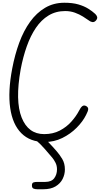

<svg xmlns="http://www.w3.org/2000/svg" viewBox="-20 -1024 728 1398"><path d="M306 10Q199.5 10 135.5 -54Q71.5 -118 54.2 -238Q37 -358 69 -525Q88 -625.5 120 -712.8Q152 -800 199 -865.2Q246 -930.5 308.2 -967.2Q370.5 -1004 449 -1004Q508.5 -1004 550.5 -991.8Q592.5 -979.5 622.2 -961Q652 -942.5 673 -923Q683 -914 687 -901.8Q691 -889.5 679 -875Q666 -860.5 651.2 -863.5Q636.5 -866.5 625.5 -876Q609.5 -887.5 584 -903.5Q558.5 -919.5 525.8 -931.5Q493 -943.5 454.5 -943.5Q386.5 -943.5 333.5 -911.2Q280.5 -879 241.2 -821Q202 -763 174.8 -686Q147.5 -609 130.5 -519Q89.5 -289 137.5 -168.2Q185.5 -47.5 301.5 -47.5Q366 -47.5 415.2 -73.2Q464.5 -99 499.2 -138Q534 -177 554.5 -216Q567 -241.5 579 -250.8Q591 -260 607 -252Q623 -243 622.2 -229Q621.5 -215 606.5 -186.5Q583 -139 538 -93.8Q493 -48.5 433.5 -19.2Q374 10 306 10ZM251.5 354Q235.5 354 224 349.2Q212.5 344.5 212.5 326Q212.5 308.5 223.2 304.5Q234 300.5 251.5 300.5H309.5Q355 300.5 375 273.5Q395 246.5 395 209Q395 181 383.2 159Q371.5 137 360.5 124Q337 96 305.5 60Q274 24 246 1Q238 -6 239 -15.5Q240 -25 247.2 -32.5Q254.5 -40 264 -40Q271 -40 275.2 -39Q279.5 -38 290.5 -29.5Q303.5 -19 323.2 1.5Q343 22 362 42.8Q381 63.5 392 76.5Q414 101.5 433.2 133.5Q452.5 165.5 452.5 210Q452.5 246 436 279Q419.5 312 384.8 333Q350 354 295 354Z"/></svg>

Font: Edu NSW ACT Hand
Style: Regular
Weight: 400
Designer: Tina and Corey Anderson, Eben Sorkin, Mirko Velimirovic
Foundry: Sorkin Type Co.
Version: Version 2.000